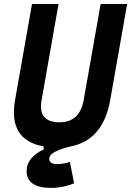

<svg xmlns="http://www.w3.org/2000/svg" viewBox="-20 -713 643 940"><path d="M231.9 207Q110.4 207 110.4 124.5Q110.4 89.4 132.6 63.2Q154.8 37.1 193.8 18.6V3.9Q19.5 -27.3 53.7 -222.7L136.7 -693.4H266.6L183.6 -222.7Q164.1 -114.3 271.5 -114.3Q370.1 -114.3 389.6 -222.7L472.7 -693.4H602.5L519.5 -222.7Q484.9 -25.4 321.8 4.9Q281.7 14.2 251.5 29.1Q221.2 43.9 221.2 64.5Q221.2 90.3 259.8 90.3Q288.6 90.3 322.3 80.1L342.8 184.6Q320.3 194.3 290 200.7Q259.8 207 231.9 207Z"/></svg>

Font: Cascadia Code PL
Style: Bold Italic
Weight: 700
Italic angle: -10°
Monospace: yes
Designer: Aaron Bell
Foundry: Saja Typeworks
Version: Version 2404.023; ttfautohint (v1.8.4)